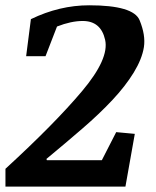

<svg xmlns="http://www.w3.org/2000/svg" viewBox="-28 -691 577 711"><path d="M302.2 -671.4Q466.3 -671.4 489 -616Q511.7 -560.5 504.9 -516.6Q498 -472.7 467.3 -422.4Q436.5 -372.1 388.2 -320.6Q339.8 -269 277.3 -215.1Q214.8 -161.1 144 -102.5L145.5 -97.7H349.1L402.3 -201.7L471.2 -195.3L436.5 0H-7.8V-65.9Q175.3 -233.9 276.1 -353.8Q377 -473.6 361.3 -543.5Q345.7 -613.3 278.3 -613.3Q235.4 -613.3 183.1 -592.8L140.6 -482.9H68.8L86.4 -620.1Q192.4 -671.4 302.2 -671.4Z"/></svg>

Font: NoticiaText-BoldItalic
Style: Bold Italic
Weight: 700
Italic angle: -8°
Designer: JM Sole
Foundry: JM Sole
Version: Version 1.003